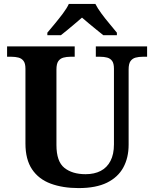

<svg xmlns="http://www.w3.org/2000/svg" viewBox="-20 -951 787 981"><path d="M381.7 10Q300.4 10 239 -12.8Q177.5 -35.6 143.8 -85.9Q110 -136.2 110 -217.7V-599.9Q110 -627 100.2 -639.8Q90.5 -652.6 74.3 -656.8Q58.1 -661 38.4 -661H16.2V-714H361.7V-661H339.4Q320.3 -661 303.9 -656.6Q287.5 -652.1 278 -638.6Q268.4 -625 268.4 -595.9V-210Q268.4 -125.9 308.8 -93.5Q349.1 -61 417.4 -61Q462.1 -61 494.5 -77.8Q526.8 -94.6 544.5 -128.7Q562.2 -162.7 562.2 -213.5V-599.9Q562.2 -627 552.8 -639.8Q543.3 -652.6 527.4 -656.8Q511.5 -661 491.8 -661H469.6V-714H731.6V-661H708.7Q689 -661 672.7 -656.6Q656.3 -652.1 646.7 -638.6Q637.2 -625 637.2 -595.9V-211.5Q637.2 -145 610 -95.2Q582.9 -45.5 526.7 -17.7Q470.4 10 381.7 10ZM221.9 -784Q237.9 -803 259.5 -829Q281.1 -855 301.4 -882Q321.7 -909 331.7 -931H467.3Q478.3 -909 498.2 -882Q518 -855 540.1 -829Q562.2 -803 577.2 -784V-771H508Q494.3 -782 474.2 -798.2Q454.1 -814.3 434.1 -831.1Q414 -847.9 399 -861Q384 -847.9 364 -831.1Q344 -814.3 324.7 -798.2Q305.4 -782 291 -771H221.9Z"/></svg>

Font: Noto Serif Hebrew
Style: Regular
Weight: 400
Designer: Monotype Design Team
Foundry: Monotype Imaging Inc.
Version: Version 2.003